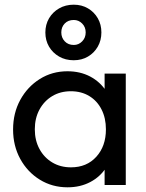

<svg xmlns="http://www.w3.org/2000/svg" viewBox="-20 -789 622 819"><path d="M268.2 10Q202.5 10 149.8 -22.6Q97 -55.2 66.4 -111.1Q35.8 -167 35.8 -236.5Q35.8 -306.8 66.4 -362.8Q97 -418.8 149.6 -451.9Q202.2 -485 267.8 -485Q322.2 -485 364.8 -462.5Q407.2 -440 433.1 -400.2Q459 -360.5 461.8 -309V-166.2Q458.8 -114.8 433.2 -74.9Q407.8 -35 365.1 -12.5Q322.5 10 268.2 10ZM282.8 -75.2Q350 -75.2 390.9 -120.4Q431.8 -165.5 431.8 -237.2Q431.8 -285.5 413.1 -322.1Q394.5 -358.8 360.9 -379.2Q327.2 -399.8 282.2 -399.8Q237.2 -399.8 202.8 -379Q168.2 -358.2 148.4 -321.6Q128.5 -285 128.5 -237.5Q128.5 -190 148.4 -153.4Q168.2 -116.8 203 -96Q237.8 -75.2 282.8 -75.2ZM426.2 0V-127.5L442.8 -243.8L426.2 -358.5V-475H516.5V0ZM294.6 -532Q259.2 -532 232 -547.8Q204.8 -563.5 189.1 -590.1Q173.5 -616.8 173.5 -650.4Q173.5 -684 189.1 -710.8Q204.8 -737.5 232.1 -753.2Q259.5 -769 294.5 -769Q328.7 -769 355.3 -753.3Q381.8 -737.7 397.2 -711Q412.5 -684.3 412.5 -650.6Q412.5 -617 397.2 -590.2Q381.9 -563.4 355.3 -547.7Q328.8 -532 294.6 -532ZM294.9 -597.2Q315.5 -597.2 330.5 -612.6Q345.5 -627.9 345.5 -650.7Q345.5 -673.5 330.5 -688.6Q315.5 -703.8 294.8 -703.8Q270.5 -703.8 256 -688.6Q241.5 -673.4 241.5 -650.8Q241.5 -628.2 256.1 -612.8Q270.7 -597.2 294.9 -597.2Z"/></svg>

Font: Outfit Thin
Style: Regular
Weight: 100
Designer: Rodrigo Fuenzalida
Foundry: fragTYPE
Version: Version 1.100;gftools[0.9.27]